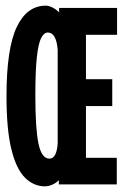

<svg xmlns="http://www.w3.org/2000/svg" viewBox="-20 -652 440 679"><path d="M139 7Q99 7 68 -24Q37 -55 20 -125Q3 -195 3 -312Q3 -480 39 -556Q75 -632 142 -632Q153 -632 166.5 -625Q180 -618 189 -608V-624H394V-529H284V-372H377V-277H284V-94H393V0H188V-15Q179 -5 165 1Q151 7 139 7ZM155 -91Q180 -91 184 -144V-476Q179 -537 149 -537Q136 -537 126 -518.5Q116 -500 110.5 -451.5Q105 -403 105 -313Q105 -198 116 -144.5Q127 -91 155 -91Z"/></svg>

Font: Inconsolata Condensed ExtraBold
Style: Regular
Weight: 800
Width: 3
Monospace: yes
Designer: Raph Levien, Cyreal, Brenton Simpson
Foundry: Raph Levien, Cyreal, Google
Version: Version 3.001; ttfautohint (v1.8.2.53-6de2)